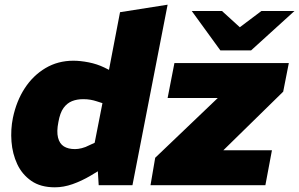

<svg xmlns="http://www.w3.org/2000/svg" viewBox="-20 -790 1276 819"><path d="M214 9Q153 9 113.5 -18.5Q74 -46 53.5 -90Q33 -134 29 -186Q25 -238 35 -287Q50 -359 85.5 -413.5Q121 -468 174 -499.5Q227 -531 293 -531Q323 -531 358.5 -524Q394 -517 425 -502L493 -468L432 -425L492 -738L695 -770L545 0H401L395 -98L374 -131L417 -350L392 -358Q380 -362 366 -364.5Q352 -367 335 -367Q308 -367 287 -358.5Q266 -350 251 -329.5Q236 -309 229 -269Q221 -229 227.5 -203Q234 -177 252.5 -165.5Q271 -154 300 -154Q313 -154 329 -158Q345 -162 360 -170L386 -182L415 -70L367 -41Q328 -18 289.5 -4.5Q251 9 214 9ZM622 0 642 -117 932 -394 963 -372H695L724 -521H1212L1188 -399L897 -114L872 -149H1140L1112 0ZM920 -575 974 -652 1095 -743H1236L1051 -575ZM920 -575 798 -743H927L1028 -651L1051 -575Z"/></svg>

Font: REM ExtraBold
Style: Italic
Weight: 800
Italic angle: -11°
Designer: Octavio Pardo
Foundry: Ashler Design
Version: Version 1.005;gftools[0.9.28]